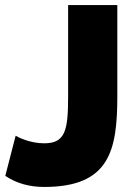

<svg xmlns="http://www.w3.org/2000/svg" viewBox="-20 -730 541 761"><path d="M1 -33C44 -4 95 11 155 11C414 11 445 -133 445 -349V-710H250V-349C250 -213 239 -162 155 -162C98 -162 50 -187 42 -192Z"/></svg>

Font: Raleway Black
Style: Regular
Weight: 900
Designer: Matt McInerney, Pablo Impallari, Rodrigo Fuenzalida
Foundry: Matt McInerney, Pablo Impallari, Rodrigo Fuenzalida
Version: Version 3.000g; ttfautohint (v1.5) -l 8 -r 28 -G 28 -x 14 -D